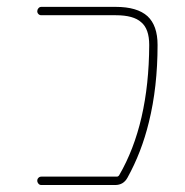

<svg xmlns="http://www.w3.org/2000/svg" viewBox="-20 -564 540 561"><path d="M100.6 -23.4Q95.7 -23.4 92.3 -27.3Q88.9 -31.2 88.9 -36.1Q88.9 -41 92.3 -44.4Q95.7 -47.9 100.6 -47.9H321.3Q325.2 -47.9 328.1 -51.8Q415 -201.2 416 -432.6Q416 -479.5 392.6 -499Q370.1 -519.5 318.4 -519.5H100.6Q95.7 -519.5 92.3 -522.9Q88.9 -526.4 88.9 -531.2Q88.9 -536.1 92.3 -540Q95.7 -543.9 100.6 -543.9H318.4Q380.9 -543.9 411.1 -516.6Q440.4 -489.3 440.4 -432.6Q440.4 -309.6 415 -207Q393.6 -119.1 352.5 -44.9Q340.8 -23.4 316.4 -23.4Z"/></svg>

Font: Rounded Mgen+ 1m thin
Style: Regular
Weight: 100
Designer: [Source Han Sans]
Ryoko NISHIZUKA  (kana & ideographs); Paul D. Hunt (Latin, Greek & Cyrillic); Wenlong ZHANG  (bopomofo
Version: Version 1.059.20150602